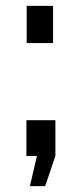

<svg xmlns="http://www.w3.org/2000/svg" viewBox="-20 -538 279 655"><path d="M71 -391V-518H161V-391ZM82 97 106 -6H70V-128H169V-6L134 97Z"/></svg>

Font: Raleway Thin SemiBold
Style: Regular
Weight: 600
Version: Version 4.026